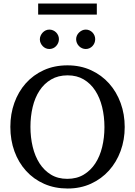

<svg xmlns="http://www.w3.org/2000/svg" viewBox="-20 -1060 771 1096"><path d="M576.2 -334Q576.2 -395 563 -449Q549.8 -502.9 523.4 -543.2Q497.1 -583.5 457.8 -606.7Q418.5 -629.9 366.2 -629.9Q312 -629.9 272 -606.4Q231.9 -583 205.6 -542.7Q179.2 -502.4 166.5 -449Q153.8 -395.5 153.8 -335.9Q153.8 -275.9 166.7 -221.9Q179.7 -168 205.8 -127.4Q231.9 -86.9 271.2 -63Q310.5 -39.1 363.8 -39.1Q418 -39.1 457.8 -63Q497.6 -86.9 523.9 -127.2Q550.3 -167.5 563.2 -220.9Q576.2 -274.4 576.2 -334ZM691.9 -335Q691.9 -262.2 668.5 -198.2Q645 -134.3 602.3 -86.7Q559.6 -39.1 499.5 -11.5Q439.5 16.1 366.2 16.1Q292.5 16.1 232.2 -10.5Q171.9 -37.1 128.9 -84.5Q85.9 -131.8 62.5 -196Q39.1 -260.3 39.1 -335.9Q39.1 -409.2 62 -473.1Q85 -537.1 127.4 -584.7Q169.9 -632.3 230.2 -659.7Q290.5 -687 365.2 -687Q439.5 -687 499.8 -659.2Q560.1 -631.3 602.8 -583.5Q645.5 -535.6 668.7 -471.7Q691.9 -407.7 691.9 -335ZM316.4 -836.4Q316.4 -825.2 312 -814.9Q307.6 -804.7 300.3 -796.9Q293 -789.1 283 -784.7Q272.9 -780.3 261.7 -780.3Q250.5 -780.3 240.7 -784.7Q231 -789.1 223.6 -796.9Q216.3 -804.7 211.9 -814.5Q207.5 -824.2 207.5 -835.4Q207.5 -846.2 211.9 -856.2Q216.3 -866.2 223.6 -874Q231 -881.8 240.7 -886.5Q250.5 -891.1 261.7 -891.1Q272.9 -891.1 283 -886.7Q293 -882.3 300.3 -875Q307.6 -867.7 312 -857.7Q316.4 -847.7 316.4 -836.4ZM523.4 -836.4Q523.4 -825.2 519.3 -814.9Q515.1 -804.7 507.8 -796.9Q500.5 -789.1 490.7 -784.7Q481 -780.3 469.7 -780.3Q458.5 -780.3 448.5 -784.7Q438.5 -789.1 430.9 -796.9Q423.3 -804.7 418.9 -814.9Q414.6 -825.2 414.6 -836.4Q414.6 -846.7 418.9 -856.7Q423.3 -866.7 431.2 -874.3Q439 -881.8 448.7 -886.5Q458.5 -891.1 469.7 -891.1Q481 -891.1 490.7 -886.7Q500.5 -882.3 507.8 -874.8Q515.1 -867.2 519.3 -857.2Q523.4 -847.2 523.4 -836.4ZM197.8 -976.6V-1040H532.7V-976.6Z"/></svg>

Font: Charis SIL Phon
Style: Regular
Weight: 400
Foundry: SIL International
Version: Version 5.000